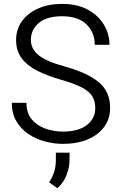

<svg xmlns="http://www.w3.org/2000/svg" viewBox="-20 -741 633 1002"><path d="M477.1 -177.2Q477.1 -213.4 460.9 -239.3Q444.8 -265.1 405.5 -285.4Q366.2 -305.7 295.4 -325.7Q224.6 -346.2 172.6 -372.8Q120.6 -399.4 92.3 -438Q64 -476.6 64 -532.2Q64 -587.4 94.2 -629.9Q124.5 -672.4 178.7 -696.5Q232.9 -720.7 304.2 -720.7Q381.8 -720.7 437 -691.2Q492.2 -661.6 521.7 -613Q551.3 -564.5 551.3 -507.3H474.6Q474.6 -571.8 431.2 -614Q387.7 -656.2 304.2 -656.2Q222.7 -656.2 181.9 -620.6Q141.1 -585 141.1 -533.2Q141.1 -485.8 181.6 -452.9Q222.2 -419.9 319.8 -393.6Q437 -360.8 495.8 -311.8Q554.7 -262.7 554.7 -178.2Q554.7 -120.6 523.4 -78.4Q492.2 -36.1 436.8 -13.2Q381.3 9.8 308.6 9.8Q260.3 9.8 212.9 -3.2Q165.5 -16.1 126.7 -42.7Q87.9 -69.3 64.7 -109.6Q41.5 -149.9 41.5 -204.6H118.2Q118.2 -150.4 146.2 -117.4Q174.3 -84.5 218 -69.3Q261.7 -54.2 308.6 -54.2Q387.2 -54.2 432.1 -87.6Q477.1 -121.1 477.1 -177.2ZM342.8 55.7V93.8Q342.8 132.3 326.9 173.1Q311 213.9 279.3 241.2L236.3 210.4Q253.9 183.6 262.7 156Q271.5 128.4 271.5 94.7V55.7Z"/></svg>

Font: Vazirmatn RD UI Light
Style: Regular
Weight: 300
Designer: Saber Rastikerdar
Foundry: Saber Rastikerdar
Version: Version 33.003